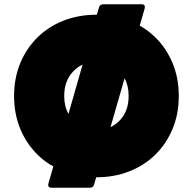

<svg xmlns="http://www.w3.org/2000/svg" viewBox="-20 -817 904 900"><path d="M498 -221Q521 -232 540 -251Q583 -295 583 -367Q583 -415 564 -450ZM301 -283 367 -514Q343 -503 324 -483Q281 -439 281 -367Q281 -318 301 -283ZM431 14 421 48Q417 63 401 63H222Q202 63 207 43L230 -37Q189 -59 156 -92Q104 -143 75 -213Q46 -283 46 -367Q46 -451 75 -521Q104 -591 156 -642Q208 -693 278.5 -720.5Q349 -748 432 -748H434L444 -782Q448 -797 464 -797H643Q663 -797 658 -777L635 -697Q675 -674 708 -642Q760 -591 789 -521Q818 -451 818 -367Q818 -283 789 -213Q760 -143 708 -92Q656 -41 585.5 -13.5Q515 14 432 14Z"/></svg>

Font: YamahaIndonesia935. App Black
Style: Regular
Weight: 900
Designer: Dalton Maag Ltd
Foundry: Dalton Maag Ltd
Version: Version 1.002; January 01, 2024; Regular/Italic